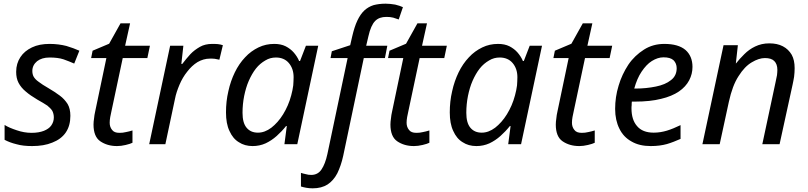

<svg xmlns="http://www.w3.org/2000/svg" viewBox="-20 -785 4398 1045"><path d="M155 10C122 10 94 7 70 0C45 -6 24 -14 5 -24V-105C22 -94 44 -85 71 -76C97 -67 124 -62 152 -62C179 -62 201 -66 219 -73C236 -80 250 -89 259 -102C268 -115 273 -129 273 -146C273 -159 270 -171 265 -181C260 -190 250 -200 238 -210C225 -219 206 -230 183 -243C158 -258 137 -272 120 -287C103 -301 90 -317 81 -334C72 -351 68 -371 68 -394C68 -425 76 -451 91 -474C106 -497 127 -514 154 -527C181 -540 213 -546 250 -546C283 -546 313 -542 341 -535C368 -527 392 -518 412 -509L384 -439C367 -447 347 -454 326 -462C305 -469 279 -472 250 -472C221 -472 199 -465 182 -452C165 -438 156 -420 156 -399C156 -388 158 -377 163 -368C168 -359 177 -349 190 -340C203 -330 221 -318 244 -305C267 -292 287 -278 305 -265C323 -252 337 -236 348 -219C358 -202 363 -180 363 -155C363 -119 355 -89 338 -64C321 -39 296 -21 265 -9C234 4 197 10 155 10Z M617 10C581 10 551 1 526 -16C501 -33 489 -64 489 -107C489 -117 490 -128 492 -141C493 -153 495 -165 498 -178L559 -469H476L484 -509L574 -547L636 -658H688L661 -536H796L782 -469H648L586 -177C584 -168 582 -159 580 -148C578 -137 577 -126 577 -117C577 -102 581 -89 590 -78C598 -67 611 -62 630 -62C642 -62 654 -63 665 -66C676 -68 688 -71 701 -75V-8C693 -4 681 0 664 4C647 8 632 10 617 10Z M880 0H792L906 -536H978L967 -437H972C986 -456 1001 -473 1016 -490C1031 -506 1049 -519 1068 -530C1087 -541 1110 -546 1135 -546C1144 -546 1154 -546 1165 -545C1175 -544 1184 -542 1193 -539L1174 -460C1165 -462 1157 -463 1149 -465C1140 -466 1132 -466 1123 -466C1098 -466 1076 -459 1055 -447C1034 -434 1015 -416 999 -395C982 -374 968 -350 957 -324C946 -298 937 -272 932 -245L880 0Z M1355 10C1326 10 1301 3 1280 -11C1258 -24 1241 -45 1229 -72C1216 -99 1210 -133 1210 -173C1210 -213 1214 -251 1223 -289C1231 -326 1243 -360 1258 -391C1273 -422 1292 -450 1314 -473C1335 -496 1360 -514 1387 -527C1414 -540 1442 -546 1473 -546C1496 -546 1517 -542 1535 -533C1552 -524 1567 -513 1579 -499C1591 -485 1601 -470 1608 -453H1613L1645 -536H1712L1598 0H1528L1541 -99H1537C1522 -80 1505 -62 1486 -45C1467 -28 1447 -15 1426 -5C1404 5 1380 10 1355 10ZM1384 -63C1409 -63 1433 -72 1457 -90C1480 -108 1502 -132 1521 -163C1540 -194 1555 -228 1565 -266C1570 -285 1574 -303 1576 -320C1577 -336 1578 -351 1578 -365C1578 -396 1569 -422 1552 -442C1535 -462 1511 -472 1482 -472C1461 -472 1442 -467 1424 -456C1405 -445 1388 -431 1373 -412C1358 -393 1345 -370 1334 -345C1323 -320 1315 -292 1309 -263C1303 -233 1300 -202 1300 -171C1300 -135 1307 -108 1322 -90C1337 -72 1357 -63 1384 -63Z M1682 240C1669 240 1658 239 1647 237C1636 235 1627 233 1618 230V156C1627 159 1636 161 1645 163C1654 166 1663 167 1674 167C1698 167 1717 157 1730 137C1743 118 1754 90 1762 53L1872 -469H1779L1786 -506L1886 -539L1897 -587C1905 -621 1914 -650 1925 -673C1936 -696 1948 -714 1963 -728C1977 -741 1994 -751 2013 -757C2032 -762 2054 -765 2079 -765C2096 -765 2113 -763 2131 -760C2148 -756 2162 -751 2173 -746L2150 -679C2141 -682 2130 -686 2120 -689C2109 -692 2096 -693 2083 -693C2057 -693 2037 -686 2022 -671C2007 -656 1994 -628 1985 -587L1973 -536H2088L2075 -469H1960L1848 63C1840 100 1829 131 1816 158C1802 185 1784 205 1763 219C1741 233 1714 240 1682 240Z M2233 10C2197 10 2167 1 2142 -16C2117 -33 2105 -64 2105 -107C2105 -117 2106 -128 2108 -141C2109 -153 2111 -165 2114 -178L2175 -469H2092L2100 -509L2190 -547L2252 -658H2304L2277 -536H2412L2398 -469H2264L2202 -177C2200 -168 2198 -159 2196 -148C2194 -137 2193 -126 2193 -117C2193 -102 2197 -89 2206 -78C2214 -67 2227 -62 2246 -62C2258 -62 2270 -63 2281 -66C2292 -68 2304 -71 2317 -75V-8C2309 -4 2297 0 2280 4C2263 8 2248 10 2233 10Z M2573 10C2544 10 2519 3 2498 -11C2476 -24 2459 -45 2447 -72C2434 -99 2428 -133 2428 -173C2428 -213 2432 -251 2441 -289C2449 -326 2461 -360 2476 -391C2491 -422 2510 -450 2532 -473C2553 -496 2578 -514 2605 -527C2632 -540 2660 -546 2691 -546C2714 -546 2735 -542 2753 -533C2770 -524 2785 -513 2797 -499C2809 -485 2819 -470 2826 -453H2831L2863 -536H2930L2816 0H2746L2759 -99H2755C2740 -80 2723 -62 2704 -45C2685 -28 2665 -15 2644 -5C2622 5 2598 10 2573 10ZM2602 -63C2627 -63 2651 -72 2675 -90C2698 -108 2720 -132 2739 -163C2758 -194 2773 -228 2783 -266C2788 -285 2792 -303 2794 -320C2795 -336 2796 -351 2796 -365C2796 -396 2787 -422 2770 -442C2753 -462 2729 -472 2700 -472C2679 -472 2660 -467 2642 -456C2623 -445 2606 -431 2591 -412C2576 -393 2563 -370 2552 -345C2541 -320 2533 -292 2527 -263C2521 -233 2518 -202 2518 -171C2518 -135 2525 -108 2540 -90C2555 -72 2575 -63 2602 -63Z M3133 10C3097 10 3067 1 3042 -16C3017 -33 3005 -64 3005 -107C3005 -117 3006 -128 3008 -141C3009 -153 3011 -165 3014 -178L3075 -469H2992L3000 -509L3090 -547L3152 -658H3204L3177 -536H3312L3298 -469H3164L3102 -177C3100 -168 3098 -159 3096 -148C3094 -137 3093 -126 3093 -117C3093 -102 3097 -89 3106 -78C3114 -67 3127 -62 3146 -62C3158 -62 3170 -63 3181 -66C3192 -68 3204 -71 3217 -75V-8C3209 -4 3197 0 3180 4C3163 8 3148 10 3133 10Z M3522 10C3481 10 3446 2 3417 -15C3388 -31 3366 -54 3351 -85C3336 -115 3328 -151 3328 -192C3328 -235 3334 -277 3347 -319C3359 -360 3377 -398 3400 -433C3423 -467 3452 -494 3485 -515C3518 -536 3555 -546 3596 -546C3647 -546 3685 -535 3711 -513C3736 -491 3749 -460 3749 -421C3749 -395 3743 -371 3731 -348C3719 -325 3700 -304 3675 -287C3650 -270 3617 -256 3578 -247C3539 -237 3491 -232 3436 -232H3419C3418 -226 3418 -220 3418 -213C3417 -206 3417 -200 3417 -195C3417 -154 3427 -122 3447 -99C3467 -75 3497 -63 3538 -63C3563 -63 3587 -67 3610 -74C3633 -81 3657 -91 3684 -104V-29C3659 -18 3634 -8 3610 -1C3585 6 3556 10 3522 10ZM3432 -303H3439C3479 -303 3516 -307 3550 -314C3584 -321 3611 -332 3632 -349C3653 -365 3663 -387 3663 -414C3663 -431 3657 -446 3646 -457C3634 -468 3616 -473 3591 -473C3570 -473 3549 -466 3528 -453C3507 -440 3489 -420 3472 -395C3455 -370 3442 -339 3432 -303Z M3897 0H3803L3918 -539H3996L3985 -440H3986C3999 -457 4014 -473 4031 -490C4048 -507 4067 -521 4090 -532C4113 -543 4138 -549 4167 -549C4196 -549 4220 -544 4241 -533C4262 -522 4277 -507 4289 -487C4300 -467 4305 -443 4305 -414C4305 -399 4304 -383 4302 -367C4299 -351 4297 -337 4294 -325L4223 0H4129L4201 -337C4204 -352 4207 -365 4209 -376C4210 -386 4211 -396 4211 -405C4211 -426 4205 -442 4194 -453C4183 -464 4166 -469 4143 -469C4121 -469 4097 -461 4072 -446C4046 -431 4022 -406 4000 -371C3977 -336 3960 -290 3947 -231L3897 0Z"/></svg>

Font: NameLogos Sans
Style: Italic
Weight: 500
Version: Version 0.1